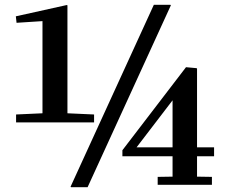

<svg xmlns="http://www.w3.org/2000/svg" viewBox="-20 -770 938 800"><path d="M261 -298 372 -293V-260H47V-293L157 -298V-682L49 -675L46 -702L258 -749L261 -748ZM690 -750 692 -748 345 10H276L274 8L621 -750ZM490 -144 755 -490 799 -486 801 -484V-156H872V-119H801V-34L863 -33V0H637V-33L699 -34V-119H490ZM699 -156V-352L549 -156Z"/></svg>

Font: Minipax
Style: Bold
Weight: 600
Designer: Raphaël Ronot, Igor Stepanchenko (Cyrillic)
Foundry: steppetype
Version: Version 1.002